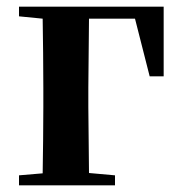

<svg xmlns="http://www.w3.org/2000/svg" viewBox="-20 -556 547 576"><path d="M37 -507 108 -500C109 -442 110 -355 110 -293V-235C110 -179 109 -94 108 -36L37 -30V0H325V-30L247 -37L245 -235V-293L247 -500H385L429 -327H471V-536H37Z"/></svg>

Font: Noto Serif CJK KR
Style: Bold
Weight: 700
Designer: Ryoko NISHIZUKA 西塚涼子 (kana & ideographs); Frank Grießhammer (Latin, Greek & Cyrillic); Wenlong ZHANG 张文龙 (bopomofo); San
Foundry: Adobe
Version: Version 2.001;hotconv 1.1.0;makeotfexe 2.6.0